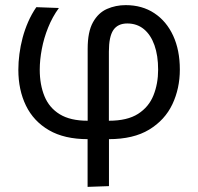

<svg xmlns="http://www.w3.org/2000/svg" viewBox="-20 -527 765 742"><path d="M318.5 195.2Q318.5 149.6 318.5 105.6Q318.5 61.7 318.5 10.8L318.8 0V-338.6Q318.8 -404.3 339.3 -440.9Q359.8 -477.6 393.4 -492.4Q427.1 -507.2 465.7 -507.2Q529.3 -507.2 576.3 -476.1Q623.3 -445.1 649.2 -389.1Q675 -333.1 675 -258.2Q675 -185.3 646.2 -124.2Q617.3 -63.1 556.6 -26.2Q495.9 10.8 400 10.8H319.6Q228.8 10.8 169.3 -23.8Q109.7 -58.4 80.3 -118.9Q50.9 -179.4 50.9 -257.1Q50.9 -286.7 55 -318.1Q59 -349.6 67.4 -381.2Q75.9 -412.9 89 -442.8Q102.1 -472.7 120.4 -499.3L207.6 -496.1Q182.6 -461.9 166.1 -420.8Q149.5 -379.7 141.6 -337.5Q133.6 -295.4 133.6 -257.7Q133.6 -199.8 151.9 -155.1Q170.2 -110.4 211 -85.4Q251.8 -60.4 318.8 -60.4H400.8Q472.1 -60.4 513.6 -87Q555.1 -113.6 573.1 -158.6Q591.1 -203.6 591.1 -257.6Q591.1 -312.5 576.8 -352.6Q562.5 -392.6 535.9 -414.5Q509.2 -436.3 472.1 -436.3Q435.3 -436.3 418 -410.8Q400.8 -385.3 400.8 -327.5V0L401.1 10.8Q401.1 59.9 401.1 103Q401.1 146.1 401.1 192.3Z"/></svg>

Font: Commissioner Thin
Style: Regular
Weight: 100
Designer: Kostas Bartsokas
Foundry: Kostas Bartsokas
Version: Version 1.001;gftools[0.9.23]